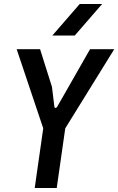

<svg xmlns="http://www.w3.org/2000/svg" viewBox="-20 -948 596 968"><path d="M155 0 198 -301 64 -700H182L242 -510L254 -411Q255 -404 260 -404Q265 -404 269 -411L434 -700H556L309 -301L266 0ZM244 -769 382 -928H495L357 -769Z"/></svg>

Font: Finlandica Medium
Style: Italic
Weight: 500
Italic angle: -8°
Designer: Niklas Ekholm, Juho Hiilivirta, Jaakko Suomalainen
Foundry: Helsinki Type Studio
Version: Version 1.063